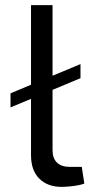

<svg xmlns="http://www.w3.org/2000/svg" viewBox="-20 -720 368 749"><path d="M294 -470V-415L21 -301V-356ZM185 -700V-134Q185 -102 202.5 -85.5Q220 -69 252 -69H299L309 -4Q300 0 283.5 3Q267 6 249.5 7.5Q232 9 220 9Q166 9 133.5 -23Q101 -55 101 -115V-700Z"/></svg>

Font: Exo 2
Style: Regular
Weight: 400
Designer: Natanael Gama
Foundry: Natanael Gama
Version: Version 2.010